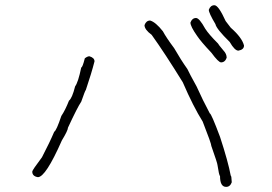

<svg xmlns="http://www.w3.org/2000/svg" viewBox="-20 -647 1040 735"><path d="M554.7 -568.4Q575.7 -562.5 603.5 -527.3Q616.2 -503.4 646.5 -462.9Q672.9 -417 697.3 -382.8Q705.6 -364.7 732.4 -316.4Q756.8 -262.2 783.2 -212.9Q788.6 -212.9 822.3 -123Q853.5 -27.8 863.3 25.4Q866.2 25.4 867.2 50.8Q860.8 68.4 845.7 68.4Q822.3 68.4 822.3 27.3Q818.4 23.9 812.5 -15.6Q812.5 -21.5 789.1 -87.9Q789.1 -97.2 755.9 -181.6Q719.7 -239.3 679.7 -332Q610.4 -444.3 560.5 -513.7Q533.2 -533.7 533.2 -550.8Q539.6 -568.4 554.7 -568.4ZM322.3 -431.6Q341.8 -425.8 341.8 -412.1Q330.1 -366.2 308.6 -302.7Q305.7 -300.3 291 -257.8Q276.4 -236.3 240.2 -158.2Q240.2 -147.9 216.8 -109.4Q154.8 31.2 125 31.2Q103.5 27.8 103.5 9.8Q103.5 4.4 140.6 -44.9Q170.9 -103 187.5 -142.6Q195.8 -146.5 214.8 -203.1Q230 -225.6 244.1 -261.7Q255.9 -270.5 267.6 -316.4Q279.3 -332 291 -388.7Q295.9 -388.7 304.7 -423.8Q314.9 -431.6 322.3 -431.6ZM800.8 -627Q816.4 -627 843.8 -566.4L863.3 -541Q906.7 -502.9 914.1 -472.7Q914.1 -457 892.6 -453.1Q878.4 -453.1 859.4 -486.3Q808.1 -536.6 804.7 -554.7Q779.3 -597.2 779.3 -609.4Q785.6 -627 800.8 -627ZM730.5 -578.1Q743.2 -578.1 765.6 -537.1Q779.3 -515.6 814.5 -480.5Q814.5 -478.5 835.9 -453.1Q847.7 -440.9 847.7 -425.8Q841.3 -408.2 826.2 -408.2Q816.4 -408.2 789.1 -445.3Q749 -487.8 734.4 -509.8Q709 -545.9 709 -560.5Q715.3 -578.1 730.5 -578.1Z"/></svg>

Font: CEF Fonts CJK Mono
Style: Regular
Weight: 400
Designer: PartyBoss (派对大魔王)
Version: Release 2.25